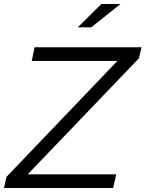

<svg xmlns="http://www.w3.org/2000/svg" viewBox="-50 -935 724 955"><path d="M-30 0 -18 -55 534 -632H108L122 -700H654L641 -645L88 -68H528L513 0ZM337 -799 454 -915H549L404 -799Z"/></svg>

Font: Red Hat Display
Style: Italic
Weight: 300
Italic angle: -12°
Designer: Pentagram, MCKL
Foundry: Pentagram, MCKL
Version: Version 1.023